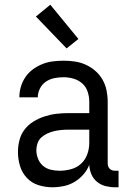

<svg xmlns="http://www.w3.org/2000/svg" viewBox="-20 -785 540 813"><path d="M202 8Q172 8 143 -1Q114 -10 93.5 -32Q73 -54 64.5 -83Q56 -112 56 -141Q56 -167 62.5 -192Q69 -217 84.5 -237Q100 -257 122 -270.5Q144 -284 168.5 -292Q193 -300 218 -303Q243 -306 269 -306H358V-355Q358 -376 351 -397Q344 -418 328 -432Q312 -446 291 -452Q270 -458 249 -458Q229 -458 209.5 -454Q190 -450 174 -439Q158 -428 149 -410Q140 -392 140 -373H62Q62 -396 68.5 -418Q75 -440 88 -459Q101 -478 119.5 -491.5Q138 -505 159 -513.5Q180 -522 203 -525Q226 -528 249 -528Q273 -528 297 -524.5Q321 -521 343 -511Q365 -501 383.5 -485Q402 -469 414 -448Q426 -427 431 -403Q436 -379 436 -355V-93Q436 -87 438 -81Q440 -75 444.5 -70.5Q449 -66 455 -64Q461 -62 467 -62H482V8H467Q447 8 427 3Q407 -2 391 -15Q375 -28 367 -47Q359 -66 358 -87Q349 -64 332.5 -45.5Q316 -27 295 -14.5Q274 -2 250 3Q226 8 202 8ZM232 -62Q256 -62 280.5 -68.5Q305 -75 323 -91.5Q341 -108 349.5 -131.5Q358 -155 358 -180V-236H269Q254 -236 238.5 -234.5Q223 -233 208.5 -229.5Q194 -226 180 -219.5Q166 -213 155 -203Q144 -193 139 -178.5Q134 -164 134 -149Q134 -131 141 -113Q148 -95 162 -83Q176 -71 194.5 -66.5Q213 -62 232 -62ZM262 -580 132 -715 193 -765 312 -620Z"/></svg>

Font: Iosevka SS18
Style: Regular
Weight: 400
Monospace: yes
Designer: Belleve Invis
Foundry: Belleve Invis
Version: Version 25.1.1; ttfautohint (v1.8.4)